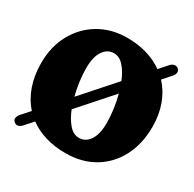

<svg xmlns="http://www.w3.org/2000/svg" viewBox="-157 -878 1069 1056"><g transform="rotate(30 378.0 -350.0)"><path d="M57 1Q46 -6 48 -20.2Q50 -34.5 62.5 -48.5L107.5 -99Q65 -146 42.5 -210.5Q20 -275 20 -354Q20 -458 64 -538.2Q108 -618.5 185.2 -664.2Q262.5 -710 363 -710Q431 -710 488.5 -692.8Q546 -675.5 590.5 -643.5L635.5 -694.5Q647 -707.5 660.8 -709.8Q674.5 -712 685 -703Q695.5 -693.5 694.5 -680.8Q693.5 -668 682 -655L636.5 -603.5Q679.5 -557.5 702.8 -494.2Q726 -431 726 -355Q726 -246 683 -163.8Q640 -81.5 562.8 -35.8Q485.5 10 382.5 10Q313.5 10 255.2 -7.5Q197 -25 152.5 -58L106.5 -6.5Q94.5 7 80.8 9.5Q67 12 57 1ZM248.5 -453Q248.5 -414 254.2 -370Q260 -326 271 -283.5L452 -487.5Q432 -536.5 404.2 -568.2Q376.5 -600 341 -600Q300 -600 274.2 -562.2Q248.5 -524.5 248.5 -453ZM497.5 -247Q497.5 -286.5 491.5 -332Q485.5 -377.5 474 -421L292.5 -216Q312.5 -166 340.8 -133Q369 -100 405 -100Q446.5 -100 472 -137.8Q497.5 -175.5 497.5 -247Z"/></g></svg>

Font: Fraunces 144pt SuperSoft Black
Style: Regular
Weight: 900
Version: Version 1.000;[b76b70a41]